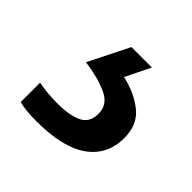

<svg xmlns="http://www.w3.org/2000/svg" viewBox="-80 -73 385 385"><g transform="rotate(45 112.5 120.0)"><path d="M212 139Q212 187 175 213.5Q138 240 64 240Q32 240 14 235V180Q23 182 38 183.5Q53 185 67 185Q103 185 122 175.5Q141 166 141 141Q141 115 114.5 103Q88 91 50 86L93 0H151L125 53Q161 61 186.5 81Q212 101 212 139Z"/></g></svg>

Font: BC Sans
Style: Regular
Weight: 400
Designer: Monotype Design Team
Province of B.C.
Foundry: Monotype Imaging Inc.
Version: Version 2.000;GOOG;noto-source:20170915:90ef993387c0